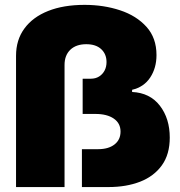

<svg xmlns="http://www.w3.org/2000/svg" viewBox="-20 -757 729 777"><path d="M44.9 0V-531.2Q44.9 -595.7 78.9 -641.8Q112.8 -688 174.8 -712.6Q236.8 -737.3 322.3 -737.3Q399.9 -737.3 466.1 -715.3Q532.2 -693.4 572.8 -648.4Q613.3 -603.5 613.3 -534.2Q613.3 -481.9 587.9 -443.4Q562.5 -404.8 514.6 -393.6V-384.8Q586.9 -381.3 627 -329.3Q667 -277.3 667 -200.2Q667 -132.3 635 -87.9Q603 -43.5 547.1 -21.7Q491.2 0 418.9 0H311.5V-153.3H377Q418.9 -153.3 443.4 -172.4Q467.8 -191.4 467.8 -224.6Q467.8 -258.3 440.4 -277.1Q413.1 -295.9 366.2 -295.9H314.5V-438.5H347.7Q366.7 -438.5 380.9 -447.3Q395 -456.1 403.1 -471.2Q411.1 -486.3 411.1 -505.9Q411.1 -538.1 389.6 -558.1Q368.2 -578.1 329.1 -578.1Q288.1 -578.1 264.6 -555.7Q241.2 -533.2 241.2 -494.1V0Z"/></svg>

Font: Inter 18pt Black
Style: Regular
Weight: 900
Designer: Rasmus Andersson
Foundry: rsms
Version: Version 4.001;git-66647c0bb